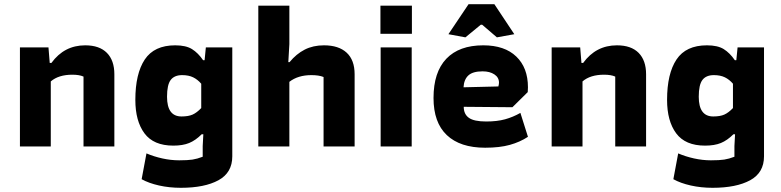

<svg xmlns="http://www.w3.org/2000/svg" viewBox="-20 -698 3721 915"><path d="M75 -472H211L217 -398H225Q286 -482 386 -482Q454 -482 489.5 -446Q525 -410 525 -344V0H378V-333Q358 -342 325 -342Q259 -342 222 -310V0H75Z M655 156 678 33Q713 48 753.5 57Q794 66 834 66Q875 66 897.5 62.5Q920 59 946 49V-2L949 -58H941Q912 -29 881.5 -16.5Q851 -4 806 -4Q712 -4 668.5 -62.5Q625 -121 625 -222Q625 -347 670 -414.5Q715 -482 815 -482Q866 -482 895 -464Q924 -446 948 -411H955L961 -472H1087V47Q1087 125 1021 161Q955 197 842 197Q787 197 738 186Q689 175 655 156ZM939 -183V-299Q922 -319 900.5 -329.5Q879 -340 848 -340Q811 -340 793.5 -317Q776 -294 776 -237Q776 -143 845 -143Q878 -143 898 -152Q918 -161 939 -183Z M1211 -671H1359V-488L1354 -402H1360Q1392 -441 1432 -461.5Q1472 -482 1524 -482Q1594 -482 1632 -447Q1670 -412 1670 -344V0H1522V-331Q1500 -340 1464 -340Q1400 -340 1359 -308V0H1211Z M1793 -671H1943V-537H1793ZM1794 -472H1942V0H1794Z M2117 -535 2213 -678H2336L2431 -535L2348 -520L2278 -580H2271L2198 -520ZM2046 -231Q2046 -354 2107 -418Q2168 -482 2283 -482Q2385 -482 2440.5 -428.5Q2496 -375 2496 -282Q2496 -267 2495 -259L2422 -187L2190 -189Q2190 -154 2214.5 -136.5Q2239 -119 2297 -119Q2349 -119 2387 -129.5Q2425 -140 2460 -160L2496 -46Q2458 -21 2409.5 -7.5Q2361 6 2292 6Q2173 6 2109.5 -54Q2046 -114 2046 -231ZM2355 -286Q2358 -297 2358 -304Q2358 -329 2336 -343.5Q2314 -358 2280 -358Q2233 -358 2212 -338.5Q2191 -319 2189 -282Z M2609 -472H2745L2751 -398H2759Q2820 -482 2920 -482Q2988 -482 3023.5 -446Q3059 -410 3059 -344V0H2912V-333Q2892 -342 2859 -342Q2793 -342 2756 -310V0H2609Z M3189 156 3212 33Q3247 48 3287.5 57Q3328 66 3368 66Q3409 66 3431.5 62.5Q3454 59 3480 49V-2L3483 -58H3475Q3446 -29 3415.5 -16.5Q3385 -4 3340 -4Q3246 -4 3202.5 -62.5Q3159 -121 3159 -222Q3159 -347 3204 -414.5Q3249 -482 3349 -482Q3400 -482 3429 -464Q3458 -446 3482 -411H3489L3495 -472H3621V47Q3621 125 3555 161Q3489 197 3376 197Q3321 197 3272 186Q3223 175 3189 156ZM3473 -183V-299Q3456 -319 3434.5 -329.5Q3413 -340 3382 -340Q3345 -340 3327.5 -317Q3310 -294 3310 -237Q3310 -143 3379 -143Q3412 -143 3432 -152Q3452 -161 3473 -183Z"/></svg>

Font: Athiti
Style: Bold
Weight: 700
Designer: CadsonDemak Team
Foundry: CadsonDemak
Version: Version 1.033